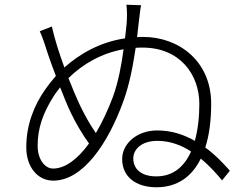

<svg xmlns="http://www.w3.org/2000/svg" viewBox="-20 -791 1040 811"><path d="M640 -46C578 -46 543 -76 543 -122C543 -158 575 -196 645 -196C698 -196 746 -178 787 -151C759 -88 712 -46 640 -46ZM457 -382C436 -326 411 -273 385 -229C359 -266 335 -310 316 -350C304 -376 287 -415 269 -461C331 -522 411 -567 502 -583C493 -515 479 -442 457 -382ZM204 -79C171 -79 139 -116 139 -175C139 -249 161 -313 207 -385C215 -398 225 -410 234 -422C250 -381 266 -342 279 -315C299 -273 328 -223 356 -185C309 -120 256 -79 204 -79ZM566 -696C569 -718 572 -751 576 -769L514 -771C517 -743 517 -722 515 -693C513 -673 511 -652 508 -629C401 -613 316 -563 252 -506C231 -563 211 -625 199 -679L148 -659C161 -630 171 -600 182 -564C191 -538 203 -504 216 -470C199 -451 184 -432 171 -413C125 -348 91 -265 91 -169C91 -84 140 -28 205 -28C330 -28 436 -184 501 -363C528 -438 542 -515 553 -589C562 -590 572 -590 582 -590C741 -590 822 -475 822 -352C822 -297 816 -243 803 -196C758 -222 705 -240 644 -240C558 -240 496 -184 496 -119C496 -46 552 0 641 0C729 0 791 -45 828 -121C865 -91 896 -56 918 -29L951 -70C925 -99 891 -136 847 -168C864 -220 872 -283 872 -353C872 -534 734 -635 585 -635C576 -635 567 -635 559 -634Z"/></svg>

Font: Noto Sans CJK JP Light
Style: Regular
Weight: 300
Designer: Ryoko NISHIZUKA (kana & ideographs); Paul D. Hunt (Latin, Greek & Cyrillic); Wenlong ZHANG (bopomofo); Sandoll Communica
Foundry: Adobe Systems Incorporated
Version: Version 1.004;PS 1.004;hotconv 1.0.82;makeotf.lib2.5.63406